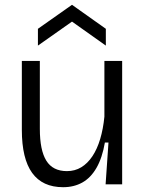

<svg xmlns="http://www.w3.org/2000/svg" viewBox="-20 -768 608 800"><path d="M243 12Q157 12 114 -47.5Q71 -107 71 -227V-514H146V-231Q146 -142 173 -98.5Q200 -55 259 -55Q292 -55 318.5 -71Q345 -87 365 -117Q385 -147 397.5 -189Q410 -231 415 -282V-514H489V-223V0H420L432 -174H417Q406 -110 382 -68.5Q358 -27 323 -7.5Q288 12 243 12ZM138 -578V-648L280 -748L421 -648V-578L280 -678Z"/></svg>

Font: Bricolage Grotesque 24pt Light
Style: Regular
Weight: 300
Designer: Mathieu Triay
Foundry: Atelier Triay
Version: Version 1.001;gftools[0.9.33.dev8+g029e19f]